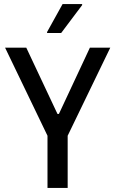

<svg xmlns="http://www.w3.org/2000/svg" viewBox="-20 -922 567 942"><path d="M213 0V-256L5 -688H109L262 -363H269L421 -688H521L312 -256V0ZM211 -760V-765L287 -902H383V-897L280 -760Z"/></svg>

Font: Saira SemiCondensed Medium
Style: Regular
Weight: 500
Width: 4
Designer: Hector Gatti with collaboration of the Omnibus-Type team
Foundry: Omnibus-Type
Version: Version 1.101